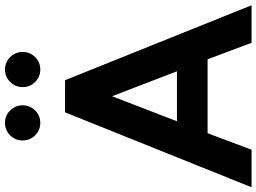

<svg xmlns="http://www.w3.org/2000/svg" viewBox="-170 -882 1031 772"><g transform="rotate(-90 346.0 -495.5)"><path d="M-20.5 0 280.9 -750H410L711.4 0H560.5L494.1 -176.8H196.8L130.5 0ZM245 -300H445.9L345.5 -560.9ZM453.2 -991.4Q482.3 -991.4 503 -970.7Q523.6 -950 523.6 -920.5Q523.6 -890.9 503 -870.2Q482.3 -849.5 453.2 -849.5Q423.6 -849.5 403 -870.2Q382.3 -890.9 382.3 -920.5Q382.3 -950 403 -970.7Q423.6 -991.4 453.2 -991.4ZM238.6 -849.5Q209.1 -849.5 188.4 -870.2Q167.7 -890.9 167.7 -920.5Q167.7 -950 188.4 -970.7Q209.1 -991.4 238.6 -991.4Q267.7 -991.4 288.4 -970.7Q309.1 -950 309.1 -920.5Q309.1 -890.9 288.4 -870.2Q267.7 -849.5 238.6 -849.5Z"/></g></svg>

Font: Spartan MB
Style: Bold
Weight: 700
Designer: Matt Bailey, Mirko Velimirovic
Foundry: Matt Bailey
Version: Version 1.005